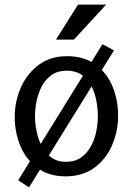

<svg xmlns="http://www.w3.org/2000/svg" viewBox="-20 -753 577 834"><path d="M265 13Q192 13 142.5 -23.5Q93 -60 68.5 -119Q44 -178 44 -245Q44 -312 70.5 -372.5Q97 -433 148 -471Q199 -509 271 -509Q345 -509 394.5 -473Q444 -437 468.5 -378Q493 -319 493 -251Q493 -183 467 -122.5Q441 -62 390 -24.5Q339 13 265 13ZM266 -50Q305 -50 331.5 -68.5Q358 -87 374.5 -117Q391 -147 398 -181.5Q405 -216 405 -248Q405 -281 398.5 -315.5Q392 -350 377 -379.5Q362 -409 335.5 -427.5Q309 -446 270 -446Q231 -446 204.5 -427.5Q178 -409 162 -379Q146 -349 139 -314.5Q132 -280 132 -248Q132 -217 139 -182.5Q146 -148 161.5 -118Q177 -88 203 -69Q229 -50 266 -50ZM106 61 59 30 425 -561 475 -534ZM319 -733H441L301 -581H223Z"/></svg>

Font: Rosario Light
Style: Regular
Weight: 400
Version: Version 1.101; ttfautohint (v1.8.1.43-b0c9)